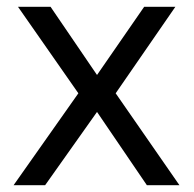

<svg xmlns="http://www.w3.org/2000/svg" viewBox="-20 -546 572 566"><path d="M33 -526 211 -271 20 0H113L266 -216L413 0H509L321 -271L497 -526H405L266 -325L129 -526Z"/></svg>

Font: Juman Normal
Style: Regular
Weight: 300
Designer: Bandar Raffah (Arabic) Julieta Ulanovsky (Latin)
Foundry: Caramella
Version: Version 5.022;PS 005.022;hotconv 1.0.88;makeotf.lib2.5.64775